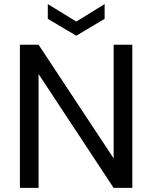

<svg xmlns="http://www.w3.org/2000/svg" viewBox="-20 -916 743 936"><path d="M625 0H534L168 -555V0H77V-698H168L534 -144V-698H625ZM490 -824 352 -742 213 -824V-896L352 -811L490 -896Z"/></svg>

Font: MSTAGE
Style: Regular
Weight: 400
Designer: Ninad Kale (Devanagari), Jonny Pinhorn (Latin)
Foundry: Indian Type Foundry
Version: 4.004